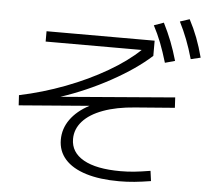

<svg xmlns="http://www.w3.org/2000/svg" viewBox="-56 -879 1051 959"><g transform="rotate(5 469.0 -399.5)"><path d="M267.6 -163.1Q267.6 -218.3 300.5 -264.6Q333.5 -311 395.5 -343.8L43 -315.4L40 -366.2Q156.2 -390.6 268.8 -433.3Q381.3 -476.1 475.3 -530.8Q569.3 -585.4 630.9 -644.5H149.4V-696.3H691.4V-620.1Q614.7 -550.3 494.9 -484.4Q375 -418.5 246.6 -376L818.4 -422.9L821.3 -371.1L623 -355.5Q530.8 -348.6 464.4 -324.2Q397.9 -299.8 363 -260.7Q328.1 -221.7 328.1 -171.9Q328.1 -105 392.3 -68.6Q456.5 -32.2 578.1 -32.2Q612.8 -32.2 646.7 -35.6Q680.7 -39.1 727.5 -46.9L734.4 3.9Q689.9 11.2 652.3 14.9Q614.7 18.6 575.2 18.6Q478 18.6 408.9 -2.9Q339.8 -24.4 303.7 -65.2Q267.6 -106 267.6 -163.1ZM680.7 -772.5 729.5 -790Q752.4 -744.6 769.8 -700.2Q787.1 -655.8 801.8 -604.5L752 -590.8Q735.4 -646.5 718.8 -689.2Q702.1 -731.9 680.7 -772.5ZM808.6 -802.7 856.4 -818.4Q879.4 -774.9 896.5 -730.2Q913.6 -685.5 927.7 -631.8L878.9 -620.1Q863.8 -673.3 846.9 -716.8Q830.1 -760.3 808.6 -802.7Z"/></g></svg>

Font: Pretendard JP Light
Style: Regular
Weight: 300
Designer: Base glyphs from Inter by Rasmus Andersson; Hangeul glyphs from Noto Sans CJK(Source Han Sans) by Jang Soo-young and Kan
Foundry: Kil Hyung-jin
Version: Version 1.309